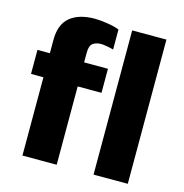

<svg xmlns="http://www.w3.org/2000/svg" viewBox="-107 -827 886 926"><g transform="rotate(15 335.5 -364.0)"><path d="M377 -707V-607Q364 -611 345 -614.5Q326 -618 315 -618Q290 -618 274 -606.5Q258 -595 258 -559V-511H377V-391H258V0H87V-391H25V-511H87V-578Q87 -655 131 -691.5Q175 -728 255 -728Q281 -728 318.5 -722Q356 -716 377 -707ZM613 0H442V-720H613Z"/></g></svg>

Font: Chivo ExtraBold
Style: Regular
Weight: 800
Designer: Hector Gatti
Foundry: Omnibus-Type
Version: Version 1.007